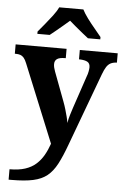

<svg xmlns="http://www.w3.org/2000/svg" viewBox="-64 -811 707 1085"><g transform="rotate(5 289.5 -268.5)"><path d="M27 170Q79 170 115.5 158Q152 146 177 123.5Q202 101 219 71Q236 41 248 6L68 -435Q60 -455 51.5 -465Q43 -475 32 -479Q21 -483 4 -483H0V-536H289V-483H285Q254 -483 240 -473.5Q226 -464 226 -444Q226 -434 228.5 -424Q231 -414 235 -403L297 -238Q305 -217 311.5 -195Q318 -173 323 -153Q328 -133 330 -119Q334 -144 341 -166Q348 -188 354 -207L417 -394Q421 -403 424 -418.5Q427 -434 427 -443Q427 -465 412.5 -473.5Q398 -482 368 -483H364V-536H579V-483H576Q557 -482 543.5 -475Q530 -468 520 -452.5Q510 -437 500 -410L348 0Q323 69 299.5 113.5Q276 158 245 183Q214 208 166 218.5Q118 229 44 229H27ZM117 -619Q133 -638 154.5 -664Q176 -690 196.5 -717Q217 -744 227 -766H364Q375 -744 395 -717Q415 -690 437 -664Q459 -638 474 -619V-606H404Q390 -617 370 -633Q350 -649 330 -666Q310 -683 295 -696Q280 -683 260 -666Q240 -649 220.5 -633Q201 -617 187 -606H117Z"/></g></svg>

Font: Noto Rashi Hebrew
Style: Bold
Weight: 700
Version: Version 1.006